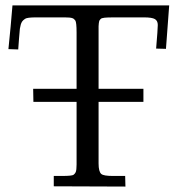

<svg xmlns="http://www.w3.org/2000/svg" viewBox="-20 -687 670 707"><path d="M603 -667 591.1 -507.1 554.9 -508.1Q561 -579.8 561 -595.1Q561 -610.4 550.4 -616.7Q539.8 -623 510 -623Q443.8 -623 407.7 -623Q371.6 -623 365.1 -621.8Q358.6 -620.6 355.7 -620Q352.8 -619.4 349.6 -616Q346.4 -612.5 345.6 -610.5Q344.7 -608.4 343.9 -601.7Q343 -595 343 -590.3V-360.1H508.1V-312H343V-85Q343 -54.9 353 -46.4Q361.6 -39.1 395 -39.1H440.9L441.9 0L178 -1V-39.1H209Q245.8 -39.1 251.2 -43.6Q256.6 -48.1 258.8 -53.2Q262 -61 262 -81.1V-312H103L102.1 -360.1H262V-566.9Q262 -605.2 257.2 -611.7Q252.4 -618.2 246.6 -620.1Q239 -623 218 -623H113Q80.3 -623 72.5 -617.8Q64.7 -612.5 61.5 -607.7Q58.3 -602.8 56.5 -596.6Q54.7 -590.3 53.2 -581.3Q51.8 -569.8 49.9 -543.1Q48.1 -516.4 47.1 -504.9L11 -506.1Q19.8 -590.8 25.9 -667Z"/></svg>

Font: Linden Hill
Style: Regular
Weight: 400
Version: Version 1.202